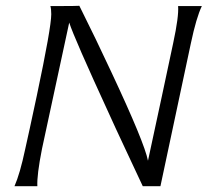

<svg xmlns="http://www.w3.org/2000/svg" viewBox="-20 -643 717 663"><path d="M595 -622H677Q658 -583 639 -493L600 -310L534 0H473Q453 -43 414 -126Q375 -209 358 -247Q236 -512 219 -565L164 -310Q151 -249 125 -129Q107 -38 109 0H30Q49 -43 67 -128Q78 -176 107 -312Q157 -548 157 -594Q157 -612 154 -622Q253 -622 254 -623Q312 -507 365 -393Q479 -150 491 -88L539 -311L578 -494Q598 -587 595 -622Z"/></svg>

Font: GFS Neohellenic Rg
Style: Italic
Weight: 400
Italic angle: -12°
Designer: Takis Katsoulidis and George D. Matthiopoulos
Foundry: Takis Katsoulidis and George D. Matthiopoulos
Version: Version 1.0